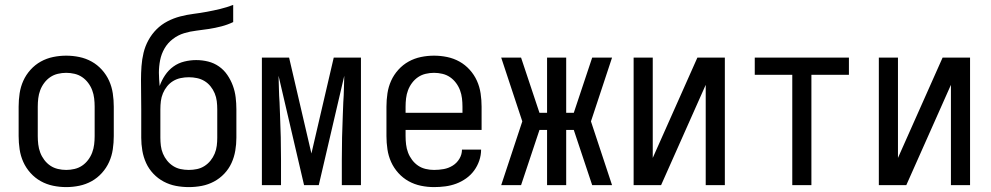

<svg xmlns="http://www.w3.org/2000/svg" viewBox="-20 -755 4040 783"><path d="M250 8Q223 8 196.5 2.5Q170 -3 146.5 -16Q123 -29 104.5 -49.5Q86 -70 75 -94.5Q64 -119 60 -146Q56 -173 56 -200V-320Q56 -347 60 -374Q64 -401 75 -425.5Q86 -450 104.5 -470.5Q123 -491 146.5 -504Q170 -517 196.5 -522.5Q223 -528 250 -528Q277 -528 303.5 -522.5Q330 -517 353.5 -504Q377 -491 395.5 -470.5Q414 -450 425 -425.5Q436 -401 440 -374Q444 -347 444 -320V-200Q444 -173 440 -146Q436 -119 425 -94.5Q414 -70 395.5 -49.5Q377 -29 353.5 -16Q330 -3 303.5 2.5Q277 8 250 8ZM250 -62Q267 -62 284 -66Q301 -70 315 -79.5Q329 -89 339.5 -103Q350 -117 356 -133Q362 -149 364 -166Q366 -183 366 -200V-320Q366 -337 364 -354Q362 -371 356 -387Q350 -403 339.5 -417Q329 -431 315 -440.5Q301 -450 284 -454Q267 -458 250 -458Q233 -458 216 -454Q199 -450 185 -440.5Q171 -431 160.5 -417Q150 -403 144 -387Q138 -371 136 -354Q134 -337 134 -320V-200Q134 -183 136 -166Q138 -149 144 -133Q150 -117 160.5 -103Q171 -89 185 -79.5Q199 -70 216 -66Q233 -62 250 -62Z M750 8Q723 8 697 3Q671 -2 647.5 -14.5Q624 -27 605.5 -46.5Q587 -66 576 -90Q565 -114 560.5 -140.5Q556 -167 556 -193V-309Q556 -339 555.5 -369.5Q555 -400 555 -430Q555 -457 557 -485Q559 -513 565.5 -540Q572 -567 585.5 -591.5Q599 -616 618.5 -635.5Q638 -655 663 -668Q688 -681 715 -688Q742 -695 769.5 -698.5Q797 -702 824 -707Q851 -712 878 -718.5Q905 -725 931 -735V-665Q908 -654 883 -647.5Q858 -641 832.5 -637Q807 -633 781 -630Q755 -627 730.5 -619.5Q706 -612 685 -596Q664 -580 651 -557.5Q638 -535 633 -509.5Q628 -484 628 -458Q628 -445 629 -431.5Q630 -418 631 -405V-404Q639 -427 653 -448Q667 -469 687 -483.5Q707 -498 731.5 -504Q756 -510 780 -510Q805 -510 829 -504Q853 -498 873 -484Q893 -470 907 -449.5Q921 -429 929.5 -406Q938 -383 941 -358.5Q944 -334 944 -309V-193Q944 -167 939.5 -140.5Q935 -114 924 -90Q913 -66 894.5 -46.5Q876 -27 852.5 -14.5Q829 -2 803 3Q777 8 750 8ZM750 -62Q767 -62 783.5 -65.5Q800 -69 814 -78Q828 -87 838.5 -100Q849 -113 855.5 -128.5Q862 -144 864 -160.5Q866 -177 866 -193V-309Q866 -326 864 -342.5Q862 -359 855.5 -374.5Q849 -390 838.5 -403Q828 -416 814 -424.5Q800 -433 783.5 -436.5Q767 -440 750 -440Q733 -440 716.5 -436.5Q700 -433 686 -424.5Q672 -416 661.5 -403Q651 -390 644.5 -374.5Q638 -359 636 -342.5Q634 -326 634 -309V-193Q634 -177 636 -160.5Q638 -144 644.5 -128.5Q651 -113 661.5 -100Q672 -87 686 -78Q700 -69 716.5 -65.5Q733 -62 750 -62Z M1048 0V-520H1159L1250 -129L1341 -520H1452V0H1374V-104Q1374 -150 1375 -195.5Q1376 -241 1378 -286L1380 -338Q1382 -365 1382.5 -392Q1383 -419 1384 -446L1280 0H1220L1116 -446Q1117 -419 1117.5 -392Q1118 -365 1120 -338L1122 -286Q1124 -241 1125 -195.5Q1126 -150 1126 -104V0Z M1750 8Q1723 8 1696.5 2.5Q1670 -3 1646.5 -16Q1623 -29 1604.5 -49.5Q1586 -70 1575 -94.5Q1564 -119 1560 -146Q1556 -173 1556 -200V-320Q1556 -347 1560 -374Q1564 -401 1575 -425.5Q1586 -450 1604.5 -470.5Q1623 -491 1646.5 -504Q1670 -517 1696.5 -522.5Q1723 -528 1750 -528Q1777 -528 1803.5 -522.5Q1830 -517 1853.5 -504Q1877 -491 1895.5 -470.5Q1914 -450 1925 -425.5Q1936 -401 1940 -374Q1944 -347 1944 -320V-225H1634V-200Q1634 -183 1636 -166Q1638 -149 1644 -133Q1650 -117 1660.5 -103Q1671 -89 1685 -79.5Q1699 -70 1716 -66Q1733 -62 1750 -62Q1770 -62 1789.5 -65.5Q1809 -69 1826 -79.5Q1843 -90 1853.5 -107.5Q1864 -125 1864 -145H1942Q1942 -122 1934.5 -100Q1927 -78 1913.5 -59.5Q1900 -41 1881 -27.5Q1862 -14 1840.5 -6Q1819 2 1796 5Q1773 8 1750 8ZM1866 -295V-320Q1866 -337 1864 -354Q1862 -371 1856 -387Q1850 -403 1839.5 -417Q1829 -431 1815 -440.5Q1801 -450 1784 -454Q1767 -458 1750 -458Q1733 -458 1716 -454Q1699 -450 1685 -440.5Q1671 -431 1660.5 -417Q1650 -403 1644 -387Q1638 -371 1636 -354Q1634 -337 1634 -320V-295Z M2476 0H2395L2320 -225H2289V0H2211V-225H2180L2105 0H2024L2110 -260L2024 -520H2105L2180 -295H2211V-520H2289V-295H2320L2395 -520H2476L2390 -260Z M2564 0V-520H2642V-111L2824 -520H2936V0H2858V-409L2676 0Z M3211 0V-450H3058V-520H3442V-450H3289V0Z M3564 0V-520H3642V-111L3824 -520H3936V0H3858V-409L3676 0Z"/></svg>

Font: Iosevka MaddieWtf
Style: Regular
Weight: 400
Monospace: yes
Designer: Belleve Invis
Foundry: Belleve Invis
Version: Version 31.3.0; ttfautohint (v1.8.3)